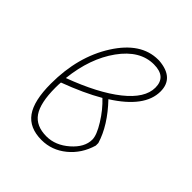

<svg xmlns="http://www.w3.org/2000/svg" viewBox="-139 -544 635 635"><g transform="rotate(45 178.5 -226.5)"><path d="M154 4Q97 4 70.5 -33Q44 -70 44 -150Q44 -276 101.5 -366.5Q159 -457 239 -457H244Q319 -451 319 -388Q319 -314 215 -248Q275 -185 294 -122V-110Q279 -59 240.5 -27.5Q202 4 154 4ZM240 -436Q175 -436 126 -368Q77 -300 66 -198Q176 -239 237 -287.5Q298 -336 298 -385Q298 -436 240 -436ZM64 -151Q64 -80 86 -48Q108 -16 157 -16Q199 -16 235.5 -48Q272 -80 272 -116Q272 -137 249 -174Q226 -211 198 -237Q143 -205 65 -176Q64 -168 64 -151Z"/></g></svg>

Font: Alegreya Sans SC Thin
Style: Italic
Weight: 100
Italic angle: -7°
Designer: Juan Pablo del Peral
Foundry: Huerta Tipografica
Version: Version 2.007